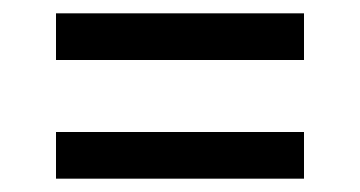

<svg xmlns="http://www.w3.org/2000/svg" viewBox="-20 -484 540 288"><path d="M64 -394V-464H436V-394ZM64 -216V-286H436V-216Z"/></svg>

Font: Zed Mono
Style: Regular
Weight: 400
Monospace: yes
Designer: Belleve Invis
Foundry: Belleve Invis
Version: Version 1.0.0; ttfautohint (v1.8.4)